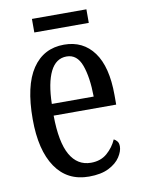

<svg xmlns="http://www.w3.org/2000/svg" viewBox="-79 -729 590 795"><g transform="rotate(-10 215.5 -332.0)"><path d="M231 10Q140 10 91 -62Q42 -134 42 -264Q42 -405 89.5 -475.5Q137 -546 223 -546Q303 -546 348 -484.5Q393 -423 393 -304V-264H130Q131 -152 161.5 -98.5Q192 -45 249 -45Q290 -45 317 -68.5Q344 -92 358 -124Q366 -120 372 -112.5Q378 -105 378 -91Q378 -71 362.5 -47Q347 -23 314.5 -6.5Q282 10 231 10ZM307 -313Q306 -395 287.5 -445.5Q269 -496 225 -496Q180 -496 156.5 -448.5Q133 -401 131 -313ZM111 -617V-674H340V-617Z"/></g></svg>

Font: Noto Serif Ethiopic ExtraCondensed
Style: Regular
Weight: 400
Width: 2
Designer: Monotype Design Team
Foundry: Monotype Imaging Inc.
Version: Version 2.102; ttfautohint (v1.8.4.7-5d5b)